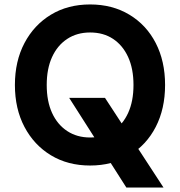

<svg xmlns="http://www.w3.org/2000/svg" viewBox="-20 -732 810 863"><path d="M548 111 291 -292H452L715 111ZM385 12Q285 12 209 -34Q133 -80 90 -161.5Q47 -243 47 -350Q47 -457 90 -538.5Q133 -620 209 -666Q285 -712 385 -712Q485 -712 561.5 -666Q638 -620 680 -538.5Q722 -457 722 -350Q722 -243 680 -161.5Q638 -80 561.5 -34Q485 12 385 12ZM385 -114Q445 -114 488.5 -143Q532 -172 556 -224.5Q580 -277 580 -350Q580 -423 556 -475.5Q532 -528 488.5 -557Q445 -586 385 -586Q326 -586 282 -557Q238 -528 214 -475.5Q190 -423 190 -350Q190 -277 214 -224.5Q238 -172 282 -143Q326 -114 385 -114Z"/></svg>

Font: DM Sans 11pt ExtraBold
Style: Regular
Weight: 800
Version: Version 4.004;gftools[0.9.30]